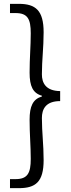

<svg xmlns="http://www.w3.org/2000/svg" viewBox="-20 -810 371 999"><path d="M32 169H78C165 169 207 137 207 23C207 -59 198 -120 198 -196C198 -241 217 -284 293 -284V-336C217 -337 198 -380 198 -423C198 -499 207 -561 207 -642C207 -756 165 -790 78 -790H32V-742H61C124 -742 140 -711 140 -637C140 -568 134 -509 134 -432C134 -362 151 -325 198 -312V-308C151 -294 134 -257 134 -187C134 -111 140 -51 140 17C140 90 124 122 61 122H32Z"/></svg>

Font: Noto Sans KR DemiLight
Style: Regular
Weight: 350
Designer: Ryoko NISHIZUKA 西塚涼子 (kana, bopomofo & ideographs); Paul D. Hunt (Latin, Greek & Cyrillic); Sandoll Communications 산돌커뮤니
Foundry: Adobe
Version: Version 2.004;hotconv 1.0.118;makeotfexe 2.5.65603